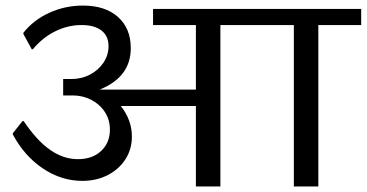

<svg xmlns="http://www.w3.org/2000/svg" viewBox="-20 -670 1318 690"><path d="M1278 -580H1124V0H1036V-580H772V0H684V-289H414Q454 -239 454 -179Q454 -134 431 -98Q408 -62 367.5 -41Q327 -20 276 -20Q200 -20 133.5 -65Q67 -110 26 -187V-191L61 -235H65Q112 -165 160 -131.5Q208 -98 260 -98Q312 -98 343.5 -127.5Q375 -157 375 -204Q375 -240 356.5 -268Q338 -296 307.5 -311.5Q277 -327 242 -327H207V-386H236Q273 -386 303.5 -402Q334 -418 352 -445Q370 -472 370 -504Q370 -541 344.5 -560.5Q319 -580 273 -580Q224 -580 178.5 -557.5Q133 -535 98 -493H94L64 -548V-552Q100 -598 157 -624Q214 -650 278 -650Q358 -650 404 -609Q450 -568 450 -497Q450 -393 338 -348H684V-580H530V-638H1278Z"/></svg>

Font: Amiko
Style: Regular
Weight: 400
Designer: Pablo Impallari, Rodrigo Fuenzalida, Andres Torresi
Foundry: Impallari Type
Version: Version 1.001; ttfautohint (v1.3)